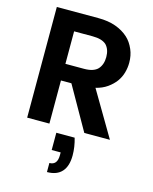

<svg xmlns="http://www.w3.org/2000/svg" viewBox="-141 -790 931 1170"><g transform="rotate(15 324.5 -204.5)"><path d="M379.9 43Q396 97.7 396 150.9Q396 217.8 365.2 252.9Q333.5 289.1 271 289.1V231.9Q320.8 231.9 320.8 169.9V151.9H264.2V43ZM68.8 0V-698.2H331.1Q394 -698.2 440.9 -681.2Q487.8 -664.1 520 -634.8Q548.8 -608.9 566.9 -566.9Q583 -529.8 583 -483.9Q583 -452.1 574.2 -420.9Q565.4 -389.6 545.9 -362.8Q526.9 -336.9 496.1 -314.9Q465.8 -293.5 423.8 -283.2L590.8 0H429.2L274.9 -272H209V0ZM209 -377H326.2Q386.7 -377 413.1 -404.8Q439 -433.6 439 -481Q439 -528.8 413.1 -556.2Q385.7 -582 326.2 -582H209Z"/></g></svg>

Font: PoppinsZ SemiBold
Style: Regular
Weight: 600
Designer: Ninad Kale (Devanagari), Jonny Pinhorn (Latin)
Foundry: Indian Type Foundry
Version: Version 3.002;FEAKit 1.0